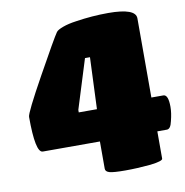

<svg xmlns="http://www.w3.org/2000/svg" viewBox="-80 -793 842 873"><g transform="rotate(-10 340.5 -356.5)"><path d="M647 -147H603V-21Q603 -9.8 545.9 -2.9Q484.4 2.9 429.2 2.9Q374.5 2.9 356.2 -2.4Q337.9 -7.8 337.9 -21V-147H74.2Q40 -147 40 -313Q40 -331.5 127.7 -489.5Q215.3 -647.5 231.9 -670.9Q238.3 -680.2 264.2 -689.7Q290 -699.2 326.2 -704.1Q402.3 -715.8 476.1 -715.8Q603 -715.8 603 -668.9V-303.2H658.2Q681.2 -303.2 681.2 -246.1Q681.2 -218.3 671.9 -182.1Q664.6 -147 647 -147ZM266.1 -293.9H350.1L359.9 -532.2H336.9L266.1 -305.2Z"/></g></svg>

Font: GGS TheRock Black
Style: Regular
Weight: 900
Designer: Rodrigo Fuenzalida (2012); Goodgame Studios (2014)
Foundry: Rodrigo Fuenzalida,2012;  GGS,2014
Version: Version 1.002 | FøM Mod